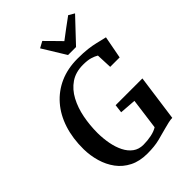

<svg xmlns="http://www.w3.org/2000/svg" viewBox="-283 -1119 1250 1250"><g transform="rotate(-45 342.5 -493.5)"><path d="M314.5 8Q243.5 8 191.8 -18.2Q140 -44.5 107 -89.2Q74 -134 57.8 -190Q41.5 -246 40.5 -305.5Q39.5 -406 66 -488Q92.5 -570 143.8 -629Q195 -688 267 -719.8Q339 -751.5 429 -751.5Q485 -751.5 522.8 -746.8Q560.5 -742 586.8 -735.5Q613 -729 632.5 -724.5Q639 -723 645.5 -721.5Q652 -720 658.5 -718.5L629 -563H542L537.5 -671.5Q519.5 -682.5 493.8 -690.2Q468 -698 426.5 -698Q358.5 -698 311.2 -665.8Q264 -633.5 234.8 -578.8Q205.5 -524 192.2 -456Q179 -388 179 -316.5Q179.5 -265 188.5 -217.5Q197.5 -170 216.5 -132.2Q235.5 -94.5 265.2 -72.8Q295 -51 336.5 -51Q373.5 -51 409.2 -58.2Q445 -65.5 468.5 -80.5L497 -295L383.5 -303.5L390.5 -361.5H637L593 -42.5Q578 -42.5 556.5 -37.8Q535 -33 513.5 -27Q474 -16 427.5 -4Q381 8 314.5 8ZM402.5 -811.5 304.5 -971 348.5 -995Q374 -969.5 399.2 -943.8Q424.5 -918 449.5 -892.5Q483 -918.5 517.5 -943.8Q552 -969 586.5 -994.5L626.5 -971L476 -811.5Z"/></g></svg>

Font: Merriweather 28pt SemiBold
Style: Italic
Weight: 600
Italic angle: -7.8°
Version: Version 2.101